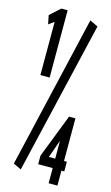

<svg xmlns="http://www.w3.org/2000/svg" viewBox="-118 -730 486 844"><g transform="rotate(15 125.0 -308.0)"><path d="M38 -380V-622L13 -604L5 -644L51 -686H80V-380ZM62 43 26 26 188 -669 225 -651ZM196 70V1H130V-38L207 -236H236V-42H249V2H236V70ZM167 -42H196V-123Z"/></g></svg>

Font: Inconsolata UltraCondensed SemiBold
Style: Regular
Weight: 600
Width: 1
Monospace: yes
Designer: Raph Levien, Cyreal, Brenton Simpson
Foundry: Raph Levien, Cyreal, Google
Version: Version 3.001; ttfautohint (v1.8.2.53-6de2)